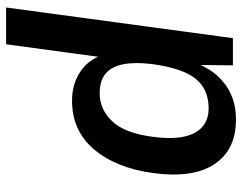

<svg xmlns="http://www.w3.org/2000/svg" viewBox="-102 -681 793 629"><g transform="rotate(-90 294.5 -366.5)"><path d="M217 10Q118 10 71.2 -60.5Q24.5 -131 42 -261Q58.5 -382.5 119.5 -454.8Q180.5 -527 279 -527Q309.5 -527 333.5 -519.2Q357.5 -511.5 375.5 -499Q393.5 -486.5 405.2 -471.5Q417 -456.5 423 -441.5L464 -743H584.5L484 0H395L396 -106Q388 -87.5 373.8 -67.2Q359.5 -47 338 -29.5Q316.5 -12 286.8 -1Q257 10 217 10ZM254 -79.5Q316.5 -79.5 351 -122.2Q385.5 -165 399 -264Q406 -320.5 398.5 -359Q391 -397.5 367.8 -417Q344.5 -436.5 303.5 -436.5Q251.5 -436.5 212.2 -396Q173 -355.5 161 -264Q148.5 -173 173.2 -126.2Q198 -79.5 254 -79.5Z"/></g></svg>

Font: Public Sans Thin SemiBold
Style: Italic
Weight: 600
Italic angle: -8°
Version: Version 2.001